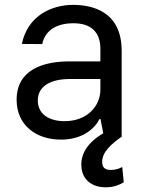

<svg xmlns="http://www.w3.org/2000/svg" viewBox="-20 -573 605 805"><path d="M235.4 12.4C329.5 12.4 379.3 -37.3 397 -73.9H401.3L413 -14.2C346.2 24.9 320 72.4 321 118.6C321.7 179.7 364.7 212.4 423.3 212.4C457.4 212.4 483.3 201 498.9 191.1L492.5 127.1C482.6 132.8 465.9 139.6 445 139.6C417.3 139.6 408.4 126.8 408.4 105.5C408.4 63.6 447.4 30.5 490.1 0V-360.1C490.1 -529.8 360.1 -552.6 285.9 -552.6C199.6 -552.6 96.2 -509.2 71.7 -388.8L157 -388.1C168 -441.1 210.9 -475.5 288.7 -475.5C363.6 -475.5 400.9 -436.1 400.9 -368.3V-315.7H272.7C158 -315.7 49.7 -279.5 49.7 -154.5C49.7 -47.9 131.7 12.4 235.4 12.4ZM138.5 -151.3C138.5 -213.4 194.2 -241.5 272.7 -241.8H400.9V-197.1C400.9 -130 347.3 -65 250.7 -65C185.7 -65 138.5 -94.5 138.5 -151.3Z"/></svg>

Font: GiG Sans Text
Style: Regular
Weight: 400
Designer: Andreas Faust
Version: Version 1.100;FEAKit 1.0